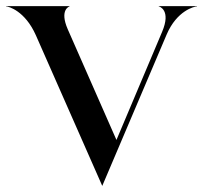

<svg xmlns="http://www.w3.org/2000/svg" viewBox="-71 -596 666 629"><path d="M46.5 -480.5 264 13 475 -483C508.5 -561.5 566 -575 574.5 -575V-576H449V-575C451 -575 490.5 -563 460 -491.5L310.5 -137.5L151 -500C123 -564 156 -575 157 -575V-576H-51V-575C-43 -575 11 -560.5 46.5 -480.5Z"/></svg>

Font: Beautique Display Thin
Style: Bold
Weight: 500
Designer: Nhat-Quang Ngo
Version: Version 1.100;Glyphs 3.2.3 (3260)